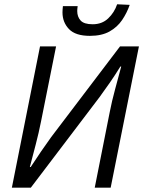

<svg xmlns="http://www.w3.org/2000/svg" viewBox="-20 -872 670 892"><path d="M35.1 0 165.9 -656.3H240.5L170.4 -306.7Q160.2 -255.1 146 -200.8Q131.8 -146.4 118.6 -96H122.6Q148.2 -135.3 170.8 -168.3Q193.3 -201.2 217.7 -235L537.5 -656.3H625.4L494.1 0H420.1L489.5 -349.7Q499.7 -402.2 514.6 -456.7Q529.5 -511.3 543.1 -562.8H539.1Q514.1 -522.2 491 -489Q467.8 -455.8 442.8 -421.3L123.1 0ZM397.8 -705.4Q330.5 -705.4 300.4 -737Q270.3 -768.5 270.3 -814.4Q270.3 -820.8 270.8 -827.6Q271.3 -834.4 272.3 -843.4H340.8Q339.8 -835.1 339.3 -830.8Q338.8 -826.5 338.8 -820.8Q338.8 -794.1 354.5 -776.7Q370.3 -759.3 410.6 -759.3Q454 -759.3 482.6 -786.5Q511.2 -813.6 524.2 -852.1L582.6 -849.4Q569.6 -811.8 547.3 -778.9Q525 -746 488.8 -725.7Q452.6 -705.4 397.8 -705.4Z"/></svg>

Font: Source Sans Variable
Style: Italic
Weight: 200
Italic angle: -11°
Designer: Paul D. Hunt
Foundry: Adobe Systems Incorporated
Version: Version 3.006;hotconv 1.0.111;makeotfexe 2.5.65597